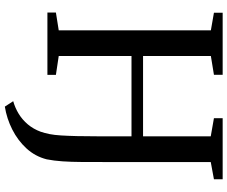

<svg xmlns="http://www.w3.org/2000/svg" viewBox="-95 -688 964 814"><g transform="rotate(90 387.0 -281.0)"><path d="M432 180.5 409 145Q437.5 137 462.8 121.5Q488 106 507.5 82.8Q527 59.5 538.5 28.5Q544.5 11 548.5 -9.2Q552.5 -29.5 554.2 -57.5Q556 -85.5 557 -125.8Q558 -166 558 -223.5V-356.5H217.5V-48L297.5 -36V0H33V-36L108.5 -48V-693L34 -706V-743H297V-706L217.5 -693V-405.5H558V-692.5L481 -706V-743H740V-706L667 -692.5V-255.5Q667 -194 666.8 -147Q666.5 -100 664 -63.8Q661.5 -27.5 655.5 3Q643 52 609.2 88.8Q575.5 125.5 529 149Q482.5 172.5 432 180.5Z"/></g></svg>

Font: Merriweather 72pt
Style: Regular
Weight: 400
Version: Version 2.100